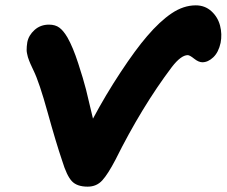

<svg xmlns="http://www.w3.org/2000/svg" viewBox="-20 -738 856 725"><path d="M311 -33.2Q270.5 -33.2 251.2 -54Q231.9 -74.7 214.8 -130.9Q191.4 -199.7 159.9 -313.5Q128.4 -427.2 106.9 -471.2Q106 -473.6 101.1 -483.6Q96.2 -493.7 95 -496.8Q93.8 -500 90.1 -508.8Q86.4 -517.6 85.4 -522Q84.5 -526.4 82.5 -534.4Q80.6 -542.5 80.6 -548.6Q80.6 -554.7 81.1 -562.5Q81.5 -570.3 83 -578.1Q87.9 -604.5 110.4 -624.8Q132.8 -645 165 -645Q189 -645 204.3 -633.5Q219.7 -622.1 234.9 -596.2Q255.4 -560.1 275.1 -499.5Q294.9 -439 304.7 -400.4Q314.5 -361.8 331.1 -290Q378.4 -378.9 435.3 -465.1Q492.2 -551.3 535.2 -601.1Q583.5 -657.7 628.2 -687.7Q672.9 -717.8 719.2 -717.8Q753.9 -717.8 778.3 -695.6Q802.7 -673.3 811 -641.1Q819.3 -608.9 813 -576.2Q805.2 -540.5 785.4 -521.7Q765.6 -502.9 744.1 -502.9Q730 -502.9 713.1 -516.4Q696.3 -529.8 689 -529.8Q663.6 -529.8 628.9 -484.9Q515.1 -334 416 -134.8Q387.7 -80.6 366.2 -56.9Q344.7 -33.2 311 -33.2Z"/></svg>

Font: Shantell Sans Irregular
Style: Bold Italic
Weight: 700
Italic angle: -11.31°
Designer: Stephen Nixon, Anya Danilova, Shantell Martin
Foundry: Arrow Type
Version: Version 1.006;[9816181b4]